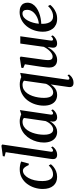

<svg xmlns="http://www.w3.org/2000/svg" viewBox="850 -1708 1112 2853"><g transform="rotate(-90 1406.5 -282.0)"><path d="M204 10Q119.5 10 72.2 -46.2Q25 -102.5 24.5 -201.5Q24 -262.5 43 -323.5Q62 -384.5 99.2 -434.8Q136.5 -485 191.5 -515.2Q246.5 -545.5 318 -545.5Q345 -545.5 377.5 -540Q410 -534.5 432.5 -524L401.5 -410L379 -412.5Q367 -440.5 354.2 -459.5Q341.5 -478.5 327.8 -488.2Q314 -498 298 -498Q266.5 -498 238.2 -476.5Q210 -455 188.2 -416.2Q166.5 -377.5 154 -324.5Q141.5 -271.5 142 -208Q142.5 -157.5 153.8 -122.2Q165 -87 186.8 -68.8Q208.5 -50.5 240.5 -50.5Q269 -50.5 292.5 -59Q316 -67.5 336.2 -81.8Q356.5 -96 375 -114L392 -82.5Q377 -62.5 350.5 -41Q324 -19.5 287.2 -4.8Q250.5 10 204 10Z M578 -83Q576 -66.5 581 -58.5Q586 -50.5 595 -50.5Q604.5 -50.5 615.8 -56.5Q627 -62.5 644 -79L655.5 -55.5Q646.5 -43 629.8 -27.8Q613 -12.5 588.5 -1Q564 10.5 531.5 10.5Q514 10.5 499.2 4.2Q484.5 -2 476.2 -15.8Q468 -29.5 468.5 -52Q468.5 -56.5 469.2 -64Q470 -71.5 471 -79.8Q472 -88 473 -95.5L571.5 -753.5L507 -770.5L513 -797L667.5 -817.5L685.5 -805.5Z M1130 -88.5Q1127 -66.5 1133 -58.2Q1139 -50 1149 -50Q1158 -50 1169.2 -56.5Q1180.5 -63 1194.5 -77L1207 -53.5Q1200.5 -43.5 1184.2 -28.5Q1168 -13.5 1143.8 -1.5Q1119.5 10.5 1089 10.5Q1057.5 10.5 1040.8 -7.5Q1024 -25.5 1026 -59L1031.5 -98Q1017 -71 993.8 -46Q970.5 -21 940 -5.2Q909.5 10.5 873 10.5Q823.5 10.5 788 -14Q752.5 -38.5 733.5 -82.8Q714.5 -127 714.5 -186Q714.5 -237.5 728 -289Q741.5 -340.5 767.8 -386.5Q794 -432.5 832.5 -468.2Q871 -504 921.2 -524.8Q971.5 -545.5 1033 -545.5Q1059 -545.5 1085.8 -539.2Q1112.5 -533 1133.5 -523.5L1197 -543ZM1080 -482.5Q1071 -492 1056.8 -497.8Q1042.5 -503.5 1024 -503.5Q984 -503.5 953 -484.5Q922 -465.5 899 -432.8Q876 -400 860.8 -358.5Q845.5 -317 838 -272.5Q830.5 -228 830.5 -185Q830.5 -138 840.2 -107.8Q850 -77.5 867 -62.8Q884 -48 906.5 -48Q926.5 -48 945.5 -57.2Q964.5 -66.5 981.2 -82.5Q998 -98.5 1011.2 -119Q1024.5 -139.5 1033.5 -161.5Z M1648.5 162.5Q1647 177 1651.2 185Q1655.5 193 1665 193Q1675 193 1687.8 185.8Q1700.5 178.5 1714 164L1726 188Q1718 199.5 1701.5 215Q1685 230.5 1660 242.2Q1635 254 1601.5 254Q1564 254 1549.2 233.8Q1534.5 213.5 1539.5 180.5L1578 -85Q1562 -58.5 1539.5 -36.8Q1517 -15 1488.2 -2.2Q1459.5 10.5 1423 10.5Q1370.5 10.5 1334.8 -14Q1299 -38.5 1280.8 -83Q1262.5 -127.5 1262.5 -188Q1262.5 -252 1282.5 -315.2Q1302.5 -378.5 1342.2 -430.5Q1382 -482.5 1441.8 -513.8Q1501.5 -545 1580.5 -545Q1609 -545 1637.2 -538.8Q1665.5 -532.5 1687 -522.5L1749.5 -539ZM1633.5 -481.5Q1623 -493 1607.5 -498.2Q1592 -503.5 1574 -503.5Q1531.5 -503.5 1499.2 -484Q1467 -464.5 1444 -431Q1421 -397.5 1406.5 -356.2Q1392 -315 1385 -270.2Q1378 -225.5 1378 -184Q1378 -138 1388 -107.8Q1398 -77.5 1416 -62.8Q1434 -48 1457 -48Q1484 -48 1509 -62.5Q1534 -77 1554.5 -101.5Q1575 -126 1587 -154Z M1942.5 10.5Q1910 10.5 1884.2 -1.8Q1858.5 -14 1843.8 -40Q1829 -66 1828.5 -106.5Q1828.5 -122 1830.8 -144.5Q1833 -167 1836.2 -192.5Q1839.5 -218 1842.8 -242Q1846 -266 1849 -284L1877.5 -468.5L1821.5 -493.5L1826 -521.5L1972 -544L1992 -532L1958 -284.5Q1955.5 -265 1952.2 -242.5Q1949 -220 1946 -197.8Q1943 -175.5 1941.2 -156.5Q1939.5 -137.5 1939.5 -124.5Q1939.5 -99.5 1945.2 -84.5Q1951 -69.5 1962.8 -63Q1974.5 -56.5 1992 -56.5Q2017.5 -56.5 2044.2 -74.8Q2071 -93 2095.2 -122.8Q2119.5 -152.5 2136.5 -187.5L2185.5 -537H2293.5L2230 -86.5Q2227.5 -68.5 2232 -59.2Q2236.5 -50 2246 -50Q2255.5 -50 2267.5 -56.8Q2279.5 -63.5 2295 -79L2306.5 -55.5Q2299.5 -44 2282.2 -28.5Q2265 -13 2240.8 -1.5Q2216.5 10 2187 10Q2153 10 2138 -7Q2123 -24 2123.5 -49.5Q2123.5 -53 2124.5 -62Q2125.5 -71 2127 -83Q2128.5 -95 2130.2 -107.2Q2132 -119.5 2133.5 -129L2132 -129.5Q2117 -102.5 2097.8 -77.2Q2078.5 -52 2054.8 -32.2Q2031 -12.5 2003 -1Q1975 10.5 1942.5 10.5Z M2760.5 -93Q2746 -72.5 2716.8 -48.2Q2687.5 -24 2646.2 -6.8Q2605 10.5 2554 10.5Q2503 10.5 2466.2 -7Q2429.5 -24.5 2406.2 -54.5Q2383 -84.5 2371.8 -122.8Q2360.5 -161 2361 -202.5Q2361.5 -273 2383.5 -335.2Q2405.5 -397.5 2445 -445Q2484.5 -492.5 2537.8 -519.8Q2591 -547 2654 -547Q2701.5 -547 2732 -532.2Q2762.5 -517.5 2777.2 -492Q2792 -466.5 2792.5 -433.5Q2792.5 -389.5 2772.2 -355.8Q2752 -322 2718 -297.8Q2684 -273.5 2642.8 -257.8Q2601.5 -242 2558.8 -234.2Q2516 -226.5 2479 -225.5Q2477 -191.5 2482 -160Q2487 -128.5 2499.8 -103.8Q2512.5 -79 2534.5 -64.2Q2556.5 -49.5 2588 -49.5Q2619 -49.5 2646.2 -59.2Q2673.5 -69 2697.8 -86Q2722 -103 2742.5 -125ZM2632 -504.5Q2599 -504.5 2572.5 -482.5Q2546 -460.5 2526.8 -424.8Q2507.5 -389 2495.5 -346.2Q2483.5 -303.5 2480 -261.5Q2510 -264 2540 -273.2Q2570 -282.5 2596.5 -298.2Q2623 -314 2643.5 -334.8Q2664 -355.5 2675.5 -381.2Q2687 -407 2686.5 -436Q2686.5 -470.5 2672.5 -487.5Q2658.5 -504.5 2632 -504.5Z"/></g></svg>

Font: Merriweather 72pt Medium
Style: Italic
Weight: 500
Italic angle: -7.8°
Version: Version 2.101